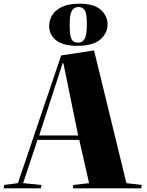

<svg xmlns="http://www.w3.org/2000/svg" viewBox="-20 -1019 798 1039"><path d="M489 -746 664 -28 747 -18 744 0H374L377 -18L462 -28L409 -262H183L105 -28L204 -18L201 0H0L2 -18L77 -28L311 -719ZM192 -286H403L323 -677H319ZM400 -771Q321 -771 283.5 -801Q246 -831 246 -879Q246 -910 263 -937.5Q280 -965 316 -982Q352 -999 411 -999Q489 -999 525.5 -966Q562 -933 562 -887Q562 -838 521.5 -804.5Q481 -771 400 -771ZM401 -788Q426 -788 438 -808.5Q450 -829 450 -888Q450 -946 438.5 -963.5Q427 -981 405 -981Q381 -981 369 -961Q357 -941 357 -886Q357 -827 367 -807.5Q377 -788 401 -788Z"/></svg>

Font: Literata 72pt ExtraBold
Style: Italic
Weight: 800
Italic angle: -2°
Designer: Latin by Veronika Burian and Jose Scaglione. Greek by Irene Vlachou. Cyrillic by Vera Evstafieva
Foundry: TypeTogether
Version: Version 3.002